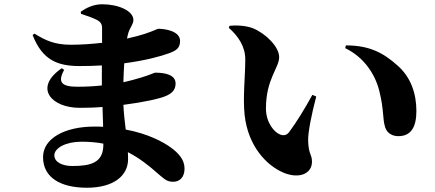

<svg xmlns="http://www.w3.org/2000/svg" viewBox="-20 -825 2040 901"><path d="M465 -146C465 -60 404 -46 319 -46C273 -46 235 -64 235 -96C235 -130 288 -160 362 -160C400 -160 434 -157 465 -151ZM360 -760C392 -750 413 -742 434 -732C451 -723 459 -713 459 -693V-624C413 -619 363 -615 313 -615C237 -615 194 -635 142 -667L133 -661C179 -541 253 -515 354 -515C391 -515 425 -516 458 -518V-474C458 -458 458 -441 458 -424C422 -420 384 -418 343 -418C269 -418 249 -439 281 -497L270 -505C136 -413 221 -319 354 -319C390 -319 426 -320 461 -323L464 -230C451 -231 437 -231 423 -231C283 -231 182 -175 182 -88C182 9 265 56 388 56C510 56 581 2 581 -78C581 -89 581 -100 580 -111C633 -84 679 -48 726 -6C753 17 765 28 793 28C823 28 846 7 846 -34C846 -75 819 -106 780 -134C748 -157 678 -197 570 -217C566 -252 561 -289 559 -333C653 -345 730 -362 757 -374C783 -385 804 -400 804 -433C804 -473 758 -484 708 -484C703 -484 689 -475 642 -461C615 -453 587 -445 559 -439C560 -470 561 -500 563 -528C663 -541 734 -561 770 -574C806 -587 825 -598 825 -633C825 -680 753 -690 723 -690C718 -690 705 -681 656 -665C638 -659 610 -652 576 -644C578 -656 581 -666 583 -673C591 -697 606 -712 606 -731C606 -775 534 -805 460 -805C418 -805 385 -788 359 -770Z M1128 -285C1144 -140 1230 -48 1312 -14C1386 16 1444 -11 1444 -66C1444 -103 1428 -97 1426 -166C1425 -203 1442 -289 1464 -372L1446 -380C1408 -311 1371 -251 1336 -204C1324 -189 1309 -188 1294 -194C1267 -204 1228 -250 1228 -316C1228 -454 1290 -506 1290 -557C1290 -606 1226 -668 1168 -692C1133 -706 1085 -707 1057 -704L1054 -694C1098 -656 1131 -606 1131 -547C1131 -466 1119 -368 1128 -285ZM1760 -398C1783 -307 1774 -268 1788 -226C1798 -197 1825 -186 1849 -186C1909 -186 1934 -229 1934 -304C1934 -386 1908 -463 1845 -518C1779 -577 1714 -612 1603 -612L1600 -599C1686 -558 1740 -479 1760 -398Z"/></svg>

Font: Noto Serif TC Black
Style: Regular
Weight: 900
Version: Version 1.001;PS 1.001;hotconv 16.6.54;makeotf.lib2.5.65590